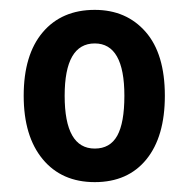

<svg xmlns="http://www.w3.org/2000/svg" viewBox="-20 -742 383 389"><path d="M314 -548Q314 -465 276.5 -419Q239 -373 172 -373Q105 -373 66.5 -419.5Q28 -466 28 -548Q28 -631 66.5 -676.5Q105 -722 172 -722Q236 -722 275 -677.5Q314 -633 314 -548ZM111 -548Q111 -441 172 -441Q203 -441 217.5 -467Q232 -493 232 -548Q232 -654 172 -654Q111 -654 111 -548Z"/></svg>

Font: Noto Sans Kannada Condensed SemiBold
Style: Regular
Weight: 600
Width: 3
Designer: Jelle Bosma - Monotype Design Team
Foundry: Monotype Imaging Inc.
Version: Version 2.005; ttfautohint (v1.8.4.7-5d5b)